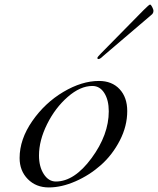

<svg xmlns="http://www.w3.org/2000/svg" viewBox="-20 -806 693 842"><path d="M424 -573 610 -762Q634 -786 638 -786Q642 -786 647.5 -775Q653 -764 653 -759Q653 -747 643 -740L432 -560Q419 -547 412 -547Q407 -547 407 -552Q407 -556 424 -573ZM414 -451Q471 -451 504.5 -415Q538 -379 538 -319Q538 -253 505.5 -190Q473 -127 423 -82.5Q373 -38 311.5 -11Q250 16 194 16Q138 16 102 -20.5Q66 -57 66 -113Q66 -195 121.5 -275Q177 -355 258 -403Q339 -451 414 -451ZM385 -429Q332 -429 277 -381Q222 -333 186.5 -261.5Q151 -190 151 -124Q151 -75 172 -42.5Q193 -10 225 -10Q306 -10 381.5 -112.5Q457 -215 457 -318Q457 -367 437.5 -398Q418 -429 385 -429Z"/></svg>

Font: Miama Nueva
Style: Medium
Weight: 400
Italic angle: -28°
Version: Version 1.0